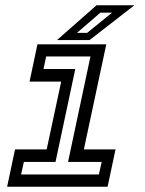

<svg xmlns="http://www.w3.org/2000/svg" viewBox="-20 -708 550 728"><path d="M7 0 37 -141.5H157L212 -398.5H92L122 -540H383L298 -141.5H418L388 0ZM60 -46.5H355L365.5 -94H238L323 -494H155L145 -446.5H265.5L190.5 -94H70.5ZM196 -556 346 -688H489.5L319.5 -556ZM272 -583.5H310.5L405 -660H360.5Z"/></svg>

Font: Tourney Expanded Medium
Style: Italic
Weight: 500
Width: 7
Italic angle: -12°
Designer: Tyler Finck
Foundry: Etcetera Type Co
Version: Version 1.010; ttfautohint (v1.8.3)